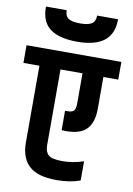

<svg xmlns="http://www.w3.org/2000/svg" viewBox="-130 -940 696 1005"><g transform="rotate(10 218.0 -437.5)"><path d="M303 -880H414V-877Q414 -727 223 -727Q127 -727 79 -763Q31 -799 31 -877V-880H141Q141 -849 160 -836.5Q179 -824 222.5 -824Q266 -824 284.5 -837Q303 -850 303 -880ZM242 5Q143 5 97 -36.5Q51 -78 51 -162V-569H-34V-663H470V-569H391V-401Q391 -329 358 -292.5Q325 -256 245 -256Q231 -256 224 -257V-360H236Q262 -360 271 -370.5Q280 -381 280 -408V-569H163V-166Q163 -131 181.5 -114.5Q200 -98 255.5 -98Q311 -98 368 -117V-15Q314 5 242 5Z"/></g></svg>

Font: Khand Semibold
Style: Regular
Weight: 600
Designer: Devanagari: Sanchit Sawaria, Jyotish Sonowal; Latin: Satya Rajpurohit
Foundry: Indian Type Foundry
Version: Version 1.100;PS 1.0;hotconv 1.0.78;makeotf.lib2.5.61930; tt